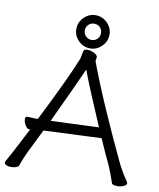

<svg xmlns="http://www.w3.org/2000/svg" viewBox="-99 -985 887 1071"><g transform="rotate(10 345.0 -450.0)"><path d="M67 -270Q67 -285 78 -285H80Q104 -283 119 -283H138Q263 -531 312 -653Q315 -661 317 -676Q321 -700 325 -705Q330 -711 344 -711Q361 -711 379 -702.5Q397 -694 401 -684L402 -680Q402 -675 400.5 -670Q399 -665 399 -660Q399 -655 400 -653Q441 -543 503.5 -400Q566 -257 629 -125Q637 -107 654 -77.5Q671 -48 687 -26Q691 -18 691 -16Q691 -5 674 2Q657 9 638 9Q626 9 617 6Q608 3 607 -3Q587 -63 571 -98Q537 -169 507 -239L180 -225Q143 -148 118 -99Q108 -79 98 -55Q88 -31 81 -10Q78 -2 65 2.5Q52 7 36 7Q21 7 10 2Q-1 -3 -1 -12Q-1 -18 3 -23Q18 -47 106 -218H99Q88 -218 77.5 -236Q67 -254 67 -270ZM356 -601Q304 -484 210 -285L482 -296Q393 -502 356 -601ZM356 -721Q318 -721 290 -749Q262 -777 262 -815Q262 -853 290 -881Q318 -909 356 -909Q394 -909 422 -881Q450 -853 450 -815Q450 -777 422 -749Q394 -721 356 -721ZM356 -861Q337 -861 323.5 -848Q310 -835 310 -815Q310 -796 323.5 -782.5Q337 -769 356 -769Q376 -769 389 -782.5Q402 -796 402 -815Q402 -835 389 -848Q376 -861 356 -861Z"/></g></svg>

Font: Iansui
Style: Regular
Weight: 400
Designer: But Ko / Fontworks Inc.
Foundry: zi-hi.com / Fontworks Inc.
Version: Version 1.002